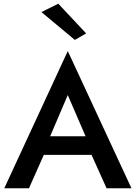

<svg xmlns="http://www.w3.org/2000/svg" viewBox="-20 -1014 730 1034"><path d="M203 -949 294 -994 444 -834 383 -799ZM554 0 473 -180H216L136 0H3L345 -739L688 0ZM345 -502 250 -280H441Z"/></svg>

Font: Jost* Medium
Style: Regular
Weight: 500
Version: Version 3.7